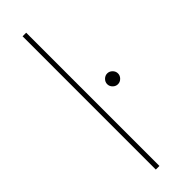

<svg xmlns="http://www.w3.org/2000/svg" viewBox="-254 -747 754 754"><g transform="rotate(-45 123.5 -370.0)"><path d="M105 0H85V-740H105ZM217 -342Q205 -342 196 -351Q187 -360 187 -372Q187 -384 196 -393Q205 -402 217 -402Q229 -402 238 -393Q247 -384 247 -372Q247 -360 238 -351Q229 -342 217 -342Z"/></g></svg>

Font: Poppins Devanagari Thin
Style: Regular
Weight: 100
Designer: Ninad Kale (Devanagari), Jonny Pinhorn (Latin)
Foundry: Indian Type Foundry
Version: 4.005